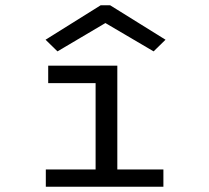

<svg xmlns="http://www.w3.org/2000/svg" viewBox="-20 -705 790 725"><path d="M153 0V-65H341V-391H162V-457H423V-65H597V0ZM197 -511 152 -555 360 -685H396L605 -555L560 -511L378 -618Z"/></svg>

Font: Inconsolata ExtraExpanded Thin
Style: Regular
Weight: 100
Width: 8
Monospace: yes
Designer: Raph Levien, Cyreal, Brenton Simpson
Foundry: Raph Levien, Cyreal, Google
Version: Version 3.100; ttfautohint (v1.8.4.7-5d5b)